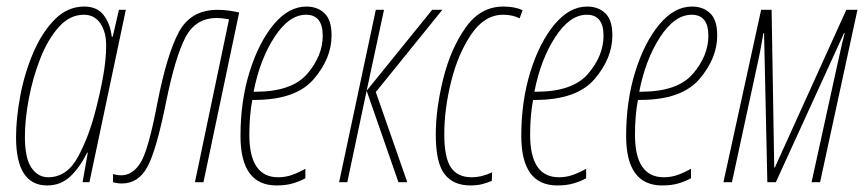

<svg xmlns="http://www.w3.org/2000/svg" viewBox="-20 -556 2646 586"><path d="M127 -15Q96 -15 76 -44Q56 -73 56 -139Q56 -191 68 -255Q80 -319 103 -377.5Q126 -436 159.5 -473.5Q193 -511 236 -511Q268 -511 286 -485Q304 -459 304 -417Q304 -375 295 -324.5Q286 -274 273 -224Q253 -143 219 -79Q185 -15 127 -15ZM124 10Q165 10 194 -17Q223 -44 246 -90H248L232 0H253L364 -526H343L324 -444H321Q317 -482 297 -509Q277 -536 237 -536Q186 -536 147 -496.5Q108 -457 81.5 -395Q55 -333 42 -264Q29 -195 29 -137Q29 10 124 10Z M352 4Q402 4 429.5 -46Q457 -96 487 -245Q515 -383 546 -442Q577 -501 641 -501Q659 -501 679 -497L575 0H601L710 -518Q697 -521 680 -523.5Q663 -526 644 -526Q562 -526 525.5 -457.5Q489 -389 460 -240Q433 -98 409 -59.5Q385 -21 350 -21Q337 -21 325 -25V0Q337 4 352 4Z M824 10Q853 10 874.5 3.5Q896 -3 912 -12V-41Q893 -30 872.5 -22.5Q852 -15 829 -15Q741 -15 741 -145Q741 -203 750 -251H756Q883 -251 937.5 -314.5Q992 -378 992 -448Q992 -495 970.5 -515.5Q949 -536 915 -536Q861 -536 815.5 -481.5Q770 -427 742 -337.5Q714 -248 714 -141Q714 10 824 10ZM754 -276Q773 -374 817.5 -442.5Q862 -511 914 -511Q965 -511 965 -447Q965 -386 918 -331Q871 -276 759 -276Z M1015 0 1127 -526H1152L1099 -279L1299 -526H1330L1127 -275L1223 0H1196L1099 -279L1040 0Z M1416 10Q1437 10 1453.5 5.5Q1470 1 1481 -4L1482 -30Q1450 -15 1419 -15Q1377 -15 1356.5 -44.5Q1336 -74 1336 -147Q1336 -223 1357 -307.5Q1378 -392 1418.5 -451.5Q1459 -511 1516 -511Q1544 -511 1566 -500L1575 -525Q1551 -536 1516 -536Q1446 -536 1400.5 -471Q1355 -406 1332.5 -314.5Q1310 -223 1310 -145Q1310 -60 1336.5 -25Q1363 10 1416 10Z M1681 10Q1710 10 1731.5 3.5Q1753 -3 1769 -12V-41Q1750 -30 1729.5 -22.5Q1709 -15 1686 -15Q1598 -15 1598 -145Q1598 -203 1607 -251H1613Q1740 -251 1794.5 -314.5Q1849 -378 1849 -448Q1849 -495 1827.5 -515.5Q1806 -536 1772 -536Q1718 -536 1672.5 -481.5Q1627 -427 1599 -337.5Q1571 -248 1571 -141Q1571 10 1681 10ZM1611 -276Q1630 -374 1674.5 -442.5Q1719 -511 1771 -511Q1822 -511 1822 -447Q1822 -386 1775 -331Q1728 -276 1616 -276Z M2001 10Q2030 10 2051.5 3.5Q2073 -3 2089 -12V-41Q2070 -30 2049.5 -22.5Q2029 -15 2006 -15Q1918 -15 1918 -145Q1918 -203 1927 -251H1933Q2060 -251 2114.5 -314.5Q2169 -378 2169 -448Q2169 -495 2147.5 -515.5Q2126 -536 2092 -536Q2038 -536 1992.5 -481.5Q1947 -427 1919 -337.5Q1891 -248 1891 -141Q1891 10 2001 10ZM1931 -276Q1950 -374 1994.5 -442.5Q2039 -511 2091 -511Q2142 -511 2142 -447Q2142 -386 2095 -331Q2048 -276 1936 -276Z M2188 0H2214L2290 -352Q2297 -383 2301 -404.5Q2305 -426 2310 -455H2312L2322 0H2348L2556 -455H2558Q2549 -420 2543.5 -394Q2538 -368 2530 -333L2457 0H2483L2597 -526H2563L2345 -45H2343L2335 -526H2303Z"/></svg>

Font: Noto Sans Display Condensed Thin
Style: Italic
Weight: 250
Width: 3
Italic angle: -12°
Designer: Monotype Design Team
Foundry: Monotype Imaging Inc.
Version: Version 1.900